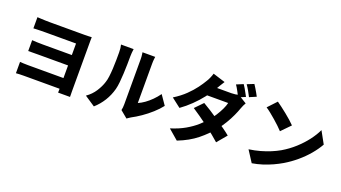

<svg xmlns="http://www.w3.org/2000/svg" viewBox="-71 -1552 4141 2329"><g transform="rotate(20 2000.0 -388.0)"><path d="M154 -733Q172 -732 199.5 -730.5Q227 -729 257.5 -728Q288 -727 312 -727Q340 -727 376.5 -727Q413 -727 455 -727Q497 -727 540.5 -727Q584 -727 626 -727Q668 -727 703 -727Q738 -727 764 -727Q787 -727 813.5 -728Q840 -729 856 -730Q855 -718 855 -691.5Q855 -665 855 -643Q855 -631 855 -588Q855 -545 855 -485Q855 -425 855 -357.5Q855 -290 855 -226Q855 -162 855 -112Q855 -62 855 -38Q855 -22 855.5 1.5Q856 25 856 41H702Q703 29 703 12Q703 -5 703 -22.5Q703 -40 703 -52Q703 -84 703 -132.5Q703 -181 703 -238.5Q703 -296 703 -354Q703 -412 703 -462.5Q703 -513 703 -547.5Q703 -582 703 -593Q691 -593 664.5 -593Q638 -593 604 -593Q570 -593 530.5 -593Q491 -593 451 -593Q411 -593 375.5 -593Q340 -593 312 -593Q288 -593 257 -592.5Q226 -592 198.5 -591Q171 -590 154 -589ZM189 -449Q216 -447 253.5 -445.5Q291 -444 327 -444Q343 -444 379 -444Q415 -444 462.5 -444Q510 -444 560.5 -444Q611 -444 656.5 -444Q702 -444 733.5 -444Q765 -444 773 -444V-310Q765 -310 733 -310Q701 -310 656 -310Q611 -310 560.5 -310Q510 -310 463 -310Q416 -310 379.5 -310Q343 -310 327 -310Q291 -310 251 -309.5Q211 -309 189 -309ZM141 -151Q157 -150 184 -148.5Q211 -147 245 -147Q264 -147 306.5 -147Q349 -147 404.5 -147Q460 -147 518.5 -147Q577 -147 630.5 -147Q684 -147 722.5 -147Q761 -147 774 -147V-9Q756 -9 716 -9Q676 -9 622.5 -9Q569 -9 511.5 -9Q454 -9 400.5 -9Q347 -9 305.5 -9Q264 -9 244 -9Q218 -9 187.5 -8Q157 -7 141 -5Z M1497 -23Q1501 -38 1503 -58.5Q1505 -79 1505 -101Q1505 -112 1505 -145Q1505 -178 1505 -224Q1505 -270 1505 -324Q1505 -378 1505 -433Q1505 -488 1505 -537Q1505 -586 1505 -623.5Q1505 -661 1505 -679Q1505 -715 1501 -741.5Q1497 -768 1497 -769H1661Q1661 -768 1657.5 -741Q1654 -714 1654 -678Q1654 -660 1654 -627.5Q1654 -595 1654 -553Q1654 -511 1654 -464.5Q1654 -418 1654 -373Q1654 -328 1654 -287.5Q1654 -247 1654 -216.5Q1654 -186 1654 -171Q1694 -188 1735.5 -217.5Q1777 -247 1816.5 -286.5Q1856 -326 1889 -372L1973 -250Q1933 -198 1874.5 -145.5Q1816 -93 1753.5 -50Q1691 -7 1635 22Q1618 32 1607.5 40Q1597 48 1589 53ZM1032 -40Q1099 -87 1140.5 -151.5Q1182 -216 1201 -278Q1212 -309 1218 -357Q1224 -405 1227 -460Q1230 -515 1230.5 -570Q1231 -625 1231 -671Q1231 -703 1228 -726Q1225 -749 1220 -768H1383Q1383 -767 1381 -752.5Q1379 -738 1377 -716.5Q1375 -695 1375 -673Q1375 -627 1374 -568.5Q1373 -510 1370 -449Q1367 -388 1361.5 -333.5Q1356 -279 1346 -241Q1323 -155 1277.5 -81.5Q1232 -8 1167 50Z M2783 -826Q2796 -808 2810.5 -782.5Q2825 -757 2838.5 -732Q2852 -707 2862 -689L2774 -652Q2758 -682 2737 -722Q2716 -762 2696 -790ZM2904 -872Q2917 -853 2932 -828Q2947 -803 2961 -778.5Q2975 -754 2984 -736L2897 -699Q2882 -730 2859.5 -769.5Q2837 -809 2817 -837ZM2411 -447Q2457 -421 2512 -385.5Q2567 -350 2624 -311Q2681 -272 2731 -236.5Q2781 -201 2814 -173L2709 -48Q2676 -78 2627 -118Q2578 -158 2521.5 -200Q2465 -242 2410 -280.5Q2355 -319 2313 -346ZM2885 -614Q2876 -599 2866 -578.5Q2856 -558 2849 -537Q2834 -493 2808.5 -437.5Q2783 -382 2748 -323.5Q2713 -265 2668 -209Q2597 -120 2497.5 -40Q2398 40 2254 96L2125 -15Q2233 -49 2310 -93.5Q2387 -138 2442.5 -187Q2498 -236 2540 -285Q2572 -323 2602 -370Q2632 -417 2654 -463.5Q2676 -510 2684 -546H2355L2405 -671H2680Q2704 -671 2730 -674.5Q2756 -678 2773 -683ZM2556 -770Q2537 -742 2518.5 -710Q2500 -678 2490 -662Q2455 -600 2401.5 -531.5Q2348 -463 2283 -400Q2218 -337 2149 -288L2030 -380Q2118 -435 2179 -494.5Q2240 -554 2281 -609.5Q2322 -665 2347 -708Q2360 -727 2374.5 -759.5Q2389 -792 2397 -820Z M3245 -768Q3271 -750 3306 -723.5Q3341 -697 3378.5 -667Q3416 -637 3449 -607.5Q3482 -578 3504 -555L3391 -439Q3371 -461 3340.5 -490Q3310 -519 3274 -550.5Q3238 -582 3203 -610Q3168 -638 3140 -656ZM3108 -103Q3185 -114 3252.5 -133Q3320 -152 3379 -176.5Q3438 -201 3487 -229Q3575 -281 3647 -346.5Q3719 -412 3773.5 -483.5Q3828 -555 3860 -624L3946 -468Q3907 -399 3849.5 -331Q3792 -263 3720.5 -202.5Q3649 -142 3567 -93Q3516 -63 3457 -36Q3398 -9 3333.5 11.5Q3269 32 3202 43Z"/></g></svg>

Font: Noto Sans JP Thin ExtraBold
Style: Regular
Weight: 800
Version: Version 2.004-H2;hotconv 1.0.118;makeotfexe 2.5.65603